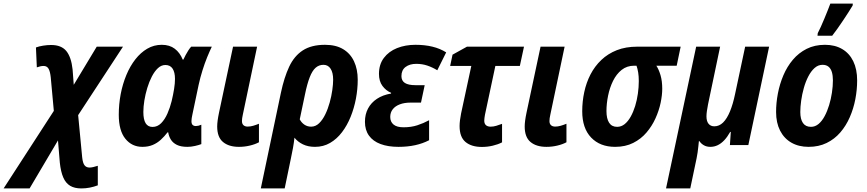

<svg xmlns="http://www.w3.org/2000/svg" viewBox="-145 -804 4803 1064"><path d="M-125 240.2 153.3 -189.5 136.2 -375.5Q132.8 -408.2 124 -423.3Q115.2 -438.5 96.7 -438.5Q86.9 -438.5 77.9 -436.3Q68.8 -434.1 59.1 -430.7L54.2 -541Q71.3 -547.4 94 -551Q116.7 -554.7 138.2 -554.7Q195.3 -554.7 222.7 -521Q250 -487.3 257.3 -418.9L263.7 -334L391.1 -545.4H536.6L288.1 -166L310.5 68.8Q314 100.1 323.7 112.3Q333.5 124.5 351.1 124.5Q359.9 124.5 371.8 121.8Q383.8 119.1 397 114.7V223.1Q376 231 353 235.6Q330.1 240.2 305.7 240.2Q268.1 240.2 243.7 225.6Q219.2 210.9 205.6 179.4Q191.9 147.9 186.5 97.2L176.3 -25.9L19 240.2Z M644 9.8Q585.9 9.8 549.6 -35.2Q513.2 -80.1 513.2 -168Q513.2 -226.6 523.9 -282.7Q534.7 -338.9 555.2 -388.2Q575.7 -437.5 605 -475.1Q634.3 -512.7 671.1 -534.2Q708 -555.7 751.5 -555.7Q794.9 -555.7 823.5 -533.9Q852.1 -512.2 867.7 -473.6H871.1Q877 -486.3 884 -499.5Q891.1 -512.7 898.9 -524.9Q906.7 -537.1 914.6 -545.4H1028.8Q1016.6 -520 1002.9 -486.6Q989.3 -453.1 977.1 -414.1Q964.8 -375 955.6 -333L921.4 -170.4Q918.9 -160.2 917.5 -150.1Q916 -140.1 916 -132.8Q916 -117.7 922.6 -111.6Q929.2 -105.5 940.4 -105.5Q946.8 -105.5 955.1 -107.4Q963.4 -109.4 970.7 -112.8V-5.4Q957 0 935.3 4.9Q913.6 9.8 893.1 9.8Q857.4 9.8 835.2 -1.2Q813 -12.2 801.8 -30.5Q790.5 -48.8 787.1 -70.8H783.7Q766.1 -47.9 746.1 -29.5Q726.1 -11.2 701.2 -0.7Q676.3 9.8 644 9.8ZM700.2 -100.6Q727.5 -100.6 748 -121.3Q768.6 -142.1 783 -175Q797.4 -208 806.2 -243.7Q814.9 -280.3 819.8 -311.3Q824.7 -342.3 824.7 -366.7Q824.7 -403.3 811.5 -423.6Q798.3 -443.8 771.5 -443.8Q749 -443.8 730.2 -426.3Q711.4 -408.7 696.5 -379.9Q681.6 -351.1 671.1 -316.4Q660.6 -281.7 655 -247.1Q649.4 -212.4 649.4 -183.6Q649.4 -141.6 662.1 -121.1Q674.8 -100.6 700.2 -100.6Z M1179.2 9.8Q1123 9.8 1090.8 -17.1Q1058.6 -43.9 1058.6 -103Q1058.6 -116.7 1061 -135.7Q1063.5 -154.8 1068.8 -180.2L1146.5 -545.4H1279.8L1200.7 -168.9Q1198.2 -158.2 1197 -149.2Q1195.8 -140.1 1195.8 -133.3Q1195.8 -118.2 1204.1 -110.4Q1212.4 -102.5 1227.5 -102.5Q1242.2 -102.5 1257.6 -106.9Q1272.9 -111.3 1290 -118.2V-15.6Q1268.1 -3.9 1239 2.9Q1210 9.8 1179.2 9.8Z M1300.3 240.2 1411.6 -289.6Q1429.7 -375 1457.5 -434.3Q1485.4 -493.7 1533 -524.7Q1580.6 -555.7 1656.2 -555.7Q1716.3 -555.7 1756.3 -531.7Q1796.4 -507.8 1816.9 -464.1Q1837.4 -420.4 1837.4 -361.8Q1837.4 -310.1 1827.4 -257.3Q1817.4 -204.6 1798.1 -156.7Q1778.8 -108.9 1750.2 -71.3Q1721.7 -33.7 1684.3 -12Q1647 9.8 1600.6 9.8Q1562 9.8 1533.4 -4.2Q1504.9 -18.1 1486.8 -41Q1483.9 -12.7 1478.5 16.6Q1473.1 45.9 1466.8 75.2L1432.6 240.2ZM1579.1 -102.1Q1604 -102.1 1623.5 -121.1Q1643.1 -140.1 1657.7 -170.4Q1672.4 -200.7 1682.1 -236.1Q1691.9 -271.5 1696.5 -304.7Q1701.2 -337.9 1701.2 -362.3Q1701.2 -401.9 1687 -423.3Q1672.9 -444.8 1647.5 -444.8Q1622.6 -444.8 1604 -428.5Q1585.4 -412.1 1571.3 -375.7Q1557.1 -339.4 1544.9 -279.8L1516.1 -142.6Q1525.4 -124.5 1541.7 -113.3Q1558.1 -102.1 1579.1 -102.1Z M2063 9.8Q2005.4 9.8 1963.6 -5.9Q1921.9 -21.5 1899.7 -52.5Q1877.4 -83.5 1877.4 -128.9Q1877.4 -170.4 1894.5 -202.6Q1911.6 -234.9 1943.8 -256.3Q1976.1 -277.8 2022 -285.6L2022.5 -289.6Q1993.7 -301.8 1974.4 -327.9Q1955.1 -354 1955.1 -394.5Q1955.1 -446.8 1982.2 -482.9Q2009.3 -519 2055.2 -537.4Q2101.1 -555.7 2157.2 -555.7Q2209 -555.7 2251.2 -545.4Q2293.5 -535.2 2327.6 -513.7L2278.3 -414.6Q2251 -431.2 2222.7 -440.7Q2194.3 -450.2 2162.1 -450.2Q2125.5 -450.2 2102.5 -432.9Q2079.6 -415.5 2079.6 -382.3Q2079.6 -356.4 2098.9 -344.2Q2118.2 -332 2157.2 -332H2208.5L2188 -235.4H2129.9Q2096.2 -235.4 2070.8 -225.8Q2045.4 -216.3 2031.5 -198.5Q2017.6 -180.7 2017.6 -155.8Q2017.6 -128.9 2035.9 -113.8Q2054.2 -98.6 2091.3 -98.6Q2133.3 -98.6 2167.2 -109.6Q2201.2 -120.6 2232.9 -137.7V-26.9Q2198.2 -8.8 2156 0.5Q2113.8 9.8 2063 9.8Z M2525.4 10.3Q2467.8 10.3 2434.8 -17.1Q2401.9 -44.4 2401.9 -105.5Q2401.9 -120.1 2404.1 -137.9Q2406.2 -155.8 2410.2 -175.3L2466.8 -438.5H2349.6L2362.8 -501L2442.9 -545.4H2758.8L2735.8 -438.5H2600.1L2542.5 -168Q2541 -159.2 2539.8 -150.9Q2538.6 -142.6 2538.6 -135.7Q2538.6 -118.7 2547.9 -110.4Q2557.1 -102.1 2574.2 -102.1Q2588.9 -102.1 2604.7 -106.7Q2620.6 -111.3 2637.2 -117.7V-15.1Q2614.7 -3.4 2585.4 3.4Q2556.2 10.3 2525.4 10.3Z M2883.3 9.8Q2827.1 9.8 2794.9 -17.1Q2762.7 -43.9 2762.7 -103Q2762.7 -116.7 2765.1 -135.7Q2767.6 -154.8 2772.9 -180.2L2850.6 -545.4H2983.9L2904.8 -168.9Q2902.3 -158.2 2901.1 -149.2Q2899.9 -140.1 2899.9 -133.3Q2899.9 -118.2 2908.2 -110.4Q2916.5 -102.5 2931.6 -102.5Q2946.3 -102.5 2961.7 -106.9Q2977.1 -111.3 2994.1 -118.2V-15.6Q2972.2 -3.9 2943.1 2.9Q2914.1 9.8 2883.3 9.8Z M3263.7 9.8Q3180.2 9.8 3130.9 -41.7Q3081.5 -93.3 3081.5 -187.5Q3081.5 -241.7 3092.8 -293.9Q3104 -346.2 3127.4 -391.6Q3150.9 -437 3187.3 -471.7Q3223.6 -506.3 3273.2 -525.9Q3322.8 -545.4 3386.7 -545.4H3627L3605 -439.9H3492.2Q3505.9 -419.4 3515.4 -387.2Q3524.9 -355 3524.9 -312Q3524.9 -276.9 3515.9 -233.9Q3506.8 -190.9 3487.5 -148.2Q3468.3 -105.5 3437.7 -69.6Q3407.2 -33.7 3364 -12Q3320.8 9.8 3263.7 9.8ZM3274.9 -101.1Q3297.9 -101.1 3316.7 -116.2Q3335.4 -131.3 3350.1 -157.5Q3364.7 -183.6 3374.8 -216.3Q3384.8 -249 3389.9 -284.9Q3395 -320.8 3395 -354.5Q3395 -381.3 3391.6 -402.3Q3388.2 -423.3 3382.3 -439.9H3369.6Q3329.1 -439.9 3300 -416.7Q3271 -393.6 3252.4 -356Q3233.9 -318.4 3224.9 -274.2Q3215.8 -230 3215.8 -188.5Q3215.8 -146.5 3230.5 -123.8Q3245.1 -101.1 3274.9 -101.1Z M3545.9 240.2 3712.9 -545.4H3845.7L3778.8 -226.1Q3774.9 -206.5 3772.5 -189.5Q3770 -172.4 3770 -159.2Q3770 -132.3 3781.5 -118.2Q3793 -104 3813.5 -104Q3840.8 -104 3862.3 -125.2Q3883.8 -146.5 3900.4 -186.8Q3917 -227.1 3928.7 -283.7L3984.4 -545.4H4117.2L4002 0H3899.9L3904.8 -72.8H3901.4Q3885.7 -44.9 3868.4 -26.6Q3851.1 -8.3 3832 0.7Q3813 9.8 3791.5 9.8Q3771 9.8 3755.6 1Q3740.2 -7.8 3731.4 -21.5H3728Q3726.6 -7.8 3724.9 8.3Q3723.1 24.4 3720.9 41Q3718.8 57.6 3715.3 73.2L3680.2 240.2Z M4335.9 9.8Q4281.2 9.8 4240.7 -13.4Q4200.2 -36.6 4178 -80.1Q4155.8 -123.5 4155.8 -183.6Q4155.8 -233.9 4165.8 -286.1Q4175.8 -338.4 4196.3 -386.7Q4216.8 -435.1 4249 -473.1Q4281.2 -511.2 4325.4 -533.4Q4369.6 -555.7 4426.8 -555.7Q4481.9 -555.7 4522 -532.2Q4562 -508.8 4583.5 -464.6Q4605 -420.4 4605 -358.4Q4605 -306.6 4595 -254.4Q4585 -202.1 4564.2 -154.5Q4543.5 -106.9 4511.7 -70.1Q4480 -33.2 4436 -11.7Q4392.1 9.8 4335.9 9.8ZM4349.1 -101.1Q4372.1 -101.1 4391.1 -116.9Q4410.2 -132.8 4424.8 -160.2Q4439.5 -187.5 4449.7 -221.2Q4460 -254.9 4465.3 -290.5Q4470.7 -326.2 4470.7 -358.9Q4470.7 -384.8 4465.1 -404.1Q4459.5 -423.3 4446.8 -434.1Q4434.1 -444.8 4413.1 -444.8Q4388.7 -444.8 4368.9 -427Q4349.1 -409.2 4334.2 -380.1Q4319.3 -351.1 4309.6 -316.4Q4299.8 -281.7 4294.9 -246.8Q4290 -211.9 4290 -183.1Q4290 -143.6 4304.7 -122.3Q4319.3 -101.1 4349.1 -101.1ZM4385.3 -606 4386.7 -620.1Q4394.5 -634.8 4404.1 -656.2Q4413.6 -677.7 4423.6 -701.4Q4433.6 -725.1 4442.1 -746.8Q4450.7 -768.6 4456.5 -784.2H4581.1L4580.1 -773.4Q4570.3 -756.8 4556.6 -735.6Q4543 -714.4 4527.6 -691.4Q4512.2 -668.5 4496.8 -646.5Q4481.4 -624.5 4466.8 -606Z"/></svg>

Font: Open Sans SemiCondensed
Style: Bold Italic
Weight: 700
Width: 4
Italic angle: -12°
Designer: Monotype Design Team
Foundry: Monotype Imaging Inc.
Version: Version 3.003